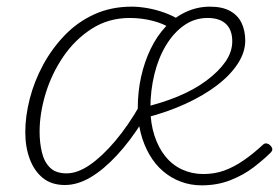

<svg xmlns="http://www.w3.org/2000/svg" viewBox="-20 -539 838 577"><path d="M175 17Q135 17 109 -4Q83 -25 69.5 -61Q56 -97 56 -142Q56 -190 69.5 -242.5Q83 -295 109.5 -344Q136 -393 174.5 -433Q213 -473 263.5 -496Q314 -519 376 -519Q398 -519 423.5 -514.5Q449 -510 474 -501Q499 -492 518 -480L494 -453Q472 -468 438.5 -476.5Q405 -485 370 -485Q306 -485 255.5 -452.5Q205 -420 170 -368.5Q135 -317 117 -257.5Q99 -198 99 -143Q99 -110 106 -81Q113 -52 130.5 -35Q148 -18 180 -18Q213 -18 250 -43.5Q287 -69 326 -115Q365 -161 401 -224L408 -174Q371 -115 331 -72Q291 -29 252 -6Q213 17 175 17ZM586 18Q553 18 523.5 7Q494 -4 470 -24.5Q446 -45 429 -74.5Q412 -104 403 -139Q394 -174 394 -213Q394 -263 404 -308Q414 -353 432.5 -391.5Q451 -430 477.5 -458.5Q504 -487 538.5 -503Q573 -519 611 -519Q648 -519 671.5 -506Q695 -493 706 -470Q717 -447 717 -417Q717 -382 694.5 -347.5Q672 -313 632 -282.5Q592 -252 537.5 -227Q483 -202 417 -185L402 -214Q463 -228 513 -248.5Q563 -269 600 -296.5Q637 -324 657.5 -353.5Q678 -383 678 -415Q678 -449 659 -467Q640 -485 604 -485Q565 -485 533.5 -463Q502 -441 479 -403Q456 -365 444 -316Q432 -267 432 -214Q432 -169 444 -132Q456 -95 477 -69Q498 -43 527.5 -29.5Q557 -16 591 -16Q625 -16 654 -26.5Q683 -37 712 -57Q741 -77 769 -103Q775 -109 781 -108Q787 -107 791 -103Q796 -99 798 -93Q800 -87 793 -80Q773 -60 742.5 -36.5Q712 -13 672.5 2.5Q633 18 586 18Z"/></svg>

Font: Playwrite MX Thin
Style: Regular
Weight: 250
Designer: Veronika Burian, José Scaglione
Foundry: TypeTogether
Version: Version 1.002